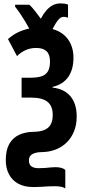

<svg xmlns="http://www.w3.org/2000/svg" viewBox="-20 -887 509 1129"><path d="M335 -867Q348 -867 359 -865.5Q370 -864 380 -860V-782Q375 -785 368.5 -786.5Q362 -788 354 -788Q337 -788 321.5 -769Q306 -750 289 -716Q348 -700 380 -655.5Q412 -611 412 -548Q412 -478 381 -434Q350 -390 289 -376V-372Q359 -364 395 -320Q431 -276 431 -202Q431 -153 415 -114Q399 -75 371.5 -48.5Q344 -22 308 -8Q272 6 233 7Q205 7 186.5 12.5Q168 18 159 28.5Q150 39 150 56Q150 81 165 91.5Q180 102 207 102Q228 102 245.5 100.5Q263 99 278 97.5Q293 96 305 96Q327 96 342 100.5Q357 105 364 113V222Q357 215 341 211.5Q325 208 302 208Q279 208 260.5 209Q242 210 222.5 211.5Q203 213 178 213Q123 213 87 193Q51 173 32.5 137.5Q14 102 14 54Q14 -4 34.5 -40.5Q55 -77 93 -94.5Q131 -112 182 -112Q235 -113 262.5 -136Q290 -159 290 -212Q290 -264 259 -288.5Q228 -313 163 -313H107V-430H159Q201 -430 226 -439Q251 -448 262.5 -469Q274 -490 274 -525Q274 -566 254 -585.5Q234 -605 193 -605Q159 -605 131 -592.5Q103 -580 80 -557L27 -657Q56 -683 87 -697.5Q118 -712 152 -719Q143 -736 129.5 -758.5Q116 -781 100 -805Q84 -829 69 -847V-859H153Q168 -845 184.5 -824Q201 -803 220 -777Q234 -804 251 -824Q268 -844 289 -855.5Q310 -867 335 -867Z"/></svg>

Font: Noto Sans Display ExtraCondensed
Style: Bold
Weight: 700
Width: 2
Designer: Monotype Design Team
Foundry: Monotype Imaging Inc.
Version: Version 2.003